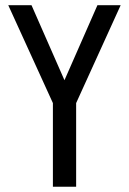

<svg xmlns="http://www.w3.org/2000/svg" viewBox="-20 -707 488 727"><path d="M180.3 0H268.3V-316.7L436.9 -687.3H348.9L224.1 -403.3L99.3 -687.3H11.3L180.3 -316.7Z"/></svg>

Font: Secuela Black
Style: Regular
Weight: 900
Designer: Fernando Haro
Foundry: deFharo
Version: Version 1.704